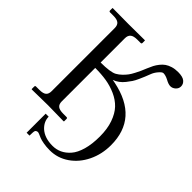

<svg xmlns="http://www.w3.org/2000/svg" viewBox="-239 -770 1082 1082"><g transform="rotate(45 302.0 -229.0)"><path d="M558.1 -92.8Q558.1 -20.5 528.6 40.3Q499 101.1 447.5 136.5Q396 171.9 334 171.9Q306.2 171.9 283.2 167.7Q260.3 163.6 249 158.9Q237.8 154.3 228.5 150.1Q219.2 146 214.8 146Q208.5 146 203.9 148.9Q199.2 151.9 198.2 154.8Q194.8 163.1 194.8 193.8H171.9V42H195.8Q195.8 80.1 227.1 109.9Q263.7 143.1 327.1 143.1Q356.9 143.1 382.8 131.1Q408.7 119.1 430.9 93.8Q453.1 68.4 466.1 23.2Q479 -22 479 -83Q479 -143.6 462.9 -189.2Q446.8 -234.9 420.4 -262.7Q394 -290.5 355 -307.9Q315.9 -325.2 275.9 -331.5Q235.8 -337.9 187 -337.9V-70.8Q187 -48.3 199.7 -38.1Q212.4 -27.8 242.2 -27.8H268.1Q275.9 -27.8 275.9 -20V-1L273.9 1Q188 -1 147.9 -1L20 1L18.1 -1V-20Q18.1 -27.8 24.9 -27.8H51.8Q81.5 -27.8 93.8 -38.3Q106 -48.8 106 -70.8V-574.2Q106 -597.2 93.3 -607.7Q80.6 -618.2 51.8 -618.2H24.9Q17.1 -618.2 17.1 -626V-645L19 -646Q106 -645 145 -645L273.9 -646L275.9 -645V-626Q275.9 -618.2 268.1 -618.2H242.2Q212.4 -618.2 199.7 -607.2Q187 -596.2 187 -574.2V-380.9Q264.2 -380.9 292 -396Q308.6 -405.3 323 -419.4Q337.4 -433.6 346.4 -445.8Q355.5 -458 366.2 -478.8Q377 -499.5 381.3 -509.5Q385.7 -519.5 395 -542Q403.3 -562 410.6 -576.2Q418 -590.3 429.9 -605.5Q441.9 -620.6 455.6 -630.1Q469.2 -639.6 489.3 -645.8Q509.3 -651.9 534.2 -651.9Q570.8 -651.9 586.9 -638.7Q603 -625.5 603 -606Q603 -588.9 589.4 -576.4Q575.7 -564 559.1 -564Q543.5 -564 520 -577.1Q497.6 -588.9 480 -588.9Q470.7 -588.9 455.1 -570.8Q439.5 -552.7 432.1 -532.2Q424.3 -511.7 419.9 -501.2Q415.5 -490.7 406 -469.2Q396.5 -447.8 387.5 -434.3Q378.4 -420.9 365.7 -404.8Q353 -388.7 337.6 -377.4Q322.3 -366.2 304.7 -359.9L320.8 -356.9Q321.3 -356.9 322.3 -356.7Q323.2 -356.4 323.7 -356.4Q558.1 -308.6 558.1 -92.8Z"/></g></svg>

Font: Linux Biolinum
Style: Regular
Weight: 400
Designer: Philipp H. Poll
Foundry: Philipp H. Poll
Version: Version 0.6.4